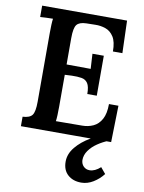

<svg xmlns="http://www.w3.org/2000/svg" viewBox="-102 -770 826 1098"><g transform="rotate(10 311.5 -221.0)"><path d="M394 -247Q394 -290 381.5 -309Q369 -328 345.5 -332Q322 -336 289 -335L248 -333V-148Q248 -121 247 -98.5Q246 -76 244 -63L397 -64Q431 -64 460.5 -77.5Q490 -91 508 -123.5Q526 -156 526 -212H581L576 0H52V-55Q93 -57 107.5 -76.5Q122 -96 122 -154V-553Q122 -578 123 -601Q124 -624 126 -637Q109 -637 87 -636Q65 -635 52 -634V-700H545L551 -512H496Q496 -568 477.5 -597Q459 -626 430 -636Q401 -646 370 -645L318 -644Q278 -643 263 -624Q248 -605 248 -546V-393L388 -392L383 -479H449V-247ZM447 258Q399 258 369 231Q339 204 339 155Q339 110 371.5 70.5Q404 31 455 1.5Q506 -28 561 -44V-5Q528 8 498.5 28Q469 48 450.5 74Q432 100 432 130Q433 152 447 166Q461 180 482 180Q513 180 545 151L574 186Q550 217 516.5 237.5Q483 258 447 258Z"/></g></svg>

Font: Lora SemiBold
Style: Regular
Weight: 600
Designer: Olga Karpushina, Alexei Vanyashin (Cyrillic)
Foundry: Cyreal
Version: Version 3.011; ttfautohint (v1.8.4.7-5d5b)